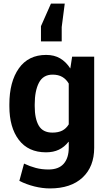

<svg xmlns="http://www.w3.org/2000/svg" viewBox="-20 -847 604 1080"><path d="M32.7 -259.8Q32.7 -387.2 86.2 -462.6Q139.6 -538.1 239.7 -538.1Q285.2 -538.1 318.1 -518.8Q351.1 -499.5 375.5 -461.9L385.7 -528.3H509.8V-15.6Q509.8 90.8 444.1 151.9Q378.4 212.9 260.7 212.9Q218.8 212.9 173.6 201.7Q128.4 190.4 88.9 170.4L115.2 73.2Q148.4 88.9 181.6 97.7Q214.8 106.4 252.4 106.4Q310.1 106.4 338.4 74Q366.7 41.5 366.7 -16.1V-48.8L365.2 -49.3Q342.3 -20 311.3 -5.1Q280.3 9.8 238.8 9.8Q139.2 9.8 85.9 -60.3Q32.7 -130.4 32.7 -249.5ZM175.3 -249.5Q175.3 -179.2 198.2 -140.1Q221.2 -101.1 274.9 -101.1Q308.1 -101.1 330.3 -112.5Q352.5 -124 366.7 -147.5V-377Q352.5 -401.4 330.3 -414.3Q308.1 -427.2 275.9 -427.2Q222.7 -427.2 199 -381.6Q175.3 -335.9 175.3 -259.8ZM210.4 -699.7 266.6 -826.7H344.2L327.1 -694.8V-614.3H210.4Z"/></svg>

Font: Roboto Web
Style: Bold
Weight: 700
Designer: Google
Version: Version 1.200310; 2013